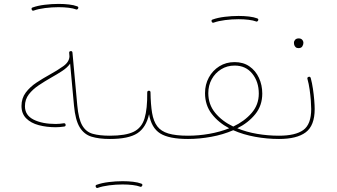

<svg xmlns="http://www.w3.org/2000/svg" viewBox="-20 -718 1707 973"><path d="M88.9 -181.2Q88.9 -220.2 110.6 -249Q132.3 -277.8 165.3 -299.6Q198.2 -321.3 231.9 -339.8Q271 -361.3 301 -382.8Q331.1 -404.3 332 -432.6L330.6 -449.7Q329.6 -458 337.9 -459Q346.2 -460 347.2 -451.7L371.6 -184.6Q377.9 -114.7 397 -82Q416 -49.3 450.4 -39.8Q484.9 -30.3 536.6 -30.3H537.1Q545.4 -30.3 545.4 -22Q545.4 -13.7 537.1 -13.7H536.6Q481.4 -13.7 443.6 -25.4Q405.8 -37.1 383.8 -73.2Q361.8 -109.4 355 -182.6L335.4 -395.5Q321.3 -375.5 295.2 -358.4Q269 -341.3 239.3 -324.7Q207.5 -306.6 176.8 -286.1Q146 -265.6 126.2 -240Q106.4 -214.4 106.4 -179.7Q106.4 -133.8 150.4 -111.8Q194.3 -89.8 262.7 -89.8Q272.9 -89.8 282.7 -90.8Q292.5 -91.8 303.2 -93.3Q311.5 -94.2 312.5 -85.9Q313.5 -77.6 305.2 -76.7Q294.4 -75.2 284.2 -74.2Q273.9 -73.2 262.7 -73.2Q216.3 -73.2 176.5 -83.7Q136.7 -94.2 112.8 -118.2Q88.9 -142.1 88.9 -181.2ZM140.6 -669.4Q137.7 -678.2 145.5 -680.2Q170.9 -689.5 206.5 -693.8Q242.2 -698.2 276.9 -698.2Q304.7 -698.2 329.6 -695.3Q354.5 -692.4 371.1 -686Q379.4 -683.1 376 -675.3Q375 -672.9 371.8 -670.7Q368.7 -668.5 365.2 -670.4Q351.6 -675.8 327.9 -678.7Q304.2 -681.6 276.9 -681.6Q242.7 -681.6 208.5 -677.2Q174.3 -672.9 151.4 -664.6Q144 -661.6 140.6 -669.4Z M528.3 -22Q528.3 -30.3 537.1 -30.3Q616.7 -30.3 657.5 -50.3Q698.2 -70.3 712.6 -118.4Q727.1 -166.5 726.1 -249.5Q726.1 -258.3 735.4 -258.3Q742.7 -257.3 742.7 -250Q743.7 -188 750.7 -145.8Q757.8 -103.5 776.9 -78.1Q795.9 -52.7 833.3 -41.5Q870.6 -30.3 932.6 -30.3H933.1Q941.4 -30.3 941.4 -22Q941.4 -13.7 933.1 -13.7H932.6Q836.9 -13.7 792 -41.7Q747.1 -69.8 735.4 -139.2Q720.2 -71.3 675.8 -42.5Q631.3 -13.7 537.1 -13.7Q528.3 -13.7 528.3 -22ZM465.3 229Q462.4 220.2 470.2 218.3Q495.6 209 531.2 204.6Q566.9 200.2 601.6 200.2Q629.4 200.2 654.3 203.1Q679.2 206.1 695.8 212.4Q704.1 215.3 700.7 223.1Q699.7 225.6 696.5 227.8Q693.4 230 689.9 228Q676.3 222.7 652.6 219.7Q628.9 216.8 601.6 216.8Q567.4 216.8 533.2 221.2Q499 225.6 476.1 233.9Q468.8 236.8 465.3 229Z M924.8 -22Q924.8 -30.3 933.1 -30.3Q986.3 -30.3 1040.5 -39.8Q1094.7 -49.3 1141.6 -67.9Q1086.9 -96.7 1053 -140.9Q1019 -185.1 1019 -246.1Q1019 -289.6 1038.3 -325.2Q1057.6 -360.8 1091.6 -382.1Q1125.5 -403.3 1168.9 -403.3Q1212.9 -403.3 1244.1 -381.6Q1275.4 -359.9 1292.2 -323.5Q1309.1 -287.1 1309.1 -243.7Q1309.1 -183.1 1273.7 -139.4Q1238.3 -95.7 1182.6 -67.9Q1229 -48.8 1283.2 -39.6Q1337.4 -30.3 1393.6 -30.3H1394Q1402.3 -30.3 1402.3 -22Q1402.3 -13.7 1394 -13.7H1393.6Q1333.5 -13.7 1273.2 -24.7Q1212.9 -35.6 1162.1 -58.1Q1110.4 -35.6 1050.3 -24.7Q990.2 -13.7 933.1 -13.7Q924.8 -13.7 924.8 -22ZM1035.6 -246.1Q1035.6 -188.5 1070.6 -146Q1105.5 -103.5 1162.1 -76.7Q1218.8 -103.5 1255.1 -145.3Q1291.5 -187 1291.5 -243.7Q1291.5 -303.7 1258.5 -344.7Q1225.6 -385.7 1168.9 -385.7Q1130.9 -385.7 1100.6 -366.9Q1070.3 -348.1 1053 -316.7Q1035.6 -285.2 1035.6 -246.1ZM1052.7 -608.4Q1049.8 -617.2 1057.6 -619.1Q1083 -628.4 1118.7 -632.8Q1154.3 -637.2 1189 -637.2Q1216.8 -637.2 1241.7 -634.3Q1266.6 -631.3 1283.2 -625Q1291.5 -622.1 1288.1 -614.3Q1287.1 -611.8 1283.9 -609.6Q1280.8 -607.4 1277.3 -609.4Q1263.7 -614.7 1240 -617.7Q1216.3 -620.6 1189 -620.6Q1154.8 -620.6 1120.6 -616.2Q1086.4 -611.8 1063.5 -603.5Q1056.2 -600.6 1052.7 -608.4Z M1385.7 -22Q1385.7 -30.3 1394 -30.3Q1477.1 -30.3 1517.1 -59.1Q1557.1 -87.9 1557.1 -165.5Q1557.1 -181.6 1555.2 -208.3Q1553.2 -234.9 1549.1 -264.2Q1544.9 -293.5 1538.1 -317.9Q1535.6 -325.7 1543.9 -328.6Q1551.8 -331.1 1554.7 -322.8Q1561.5 -297.9 1565.9 -267.8Q1570.3 -237.8 1572.5 -210.4Q1574.7 -183.1 1574.7 -165.5Q1574.7 -81.5 1529.5 -47.6Q1484.4 -13.7 1394 -13.7Q1385.7 -13.7 1385.7 -22ZM1469.7 -502Q1469.7 -509.8 1475.8 -516.6Q1481.9 -523.4 1494.1 -523.4Q1507.3 -523.4 1513.7 -513.7Q1517.6 -507.8 1517.6 -501Q1517.6 -492.2 1512.2 -483.2Q1506.8 -474.1 1492.7 -474.1Q1483.4 -474.1 1478.3 -479Q1473.1 -483.9 1471.2 -490.2Q1469.7 -495.6 1469.7 -502Z"/></svg>

Font: Mikhak-DS2-FD Thin
Style: Regular
Weight: 100
Designer: Amin Abedi
Version: Version 3.2